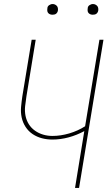

<svg xmlns="http://www.w3.org/2000/svg" viewBox="-20 -932 540 952"><path d="M352 0 398 -282Q361 -262 320.5 -251Q280 -240 240 -240Q213 -240 188 -246.5Q163 -253 142 -267Q121 -281 107 -302.5Q93 -324 87.5 -349.5Q82 -375 84.5 -402Q87 -429 91 -456L137 -735H157L111 -454Q107 -429 104.5 -405Q102 -381 106.5 -358Q111 -335 123 -316Q135 -297 153.5 -284Q172 -271 194 -264.5Q216 -258 240 -258Q281 -258 323.5 -270.5Q366 -283 402 -306L473 -735H493L372 0ZM440 -859Q434 -859 428.5 -861Q423 -863 419 -867.5Q415 -872 414.5 -878.5Q414 -885 415 -891Q415 -896 417.5 -900Q420 -904 424 -906.5Q428 -909 432 -910.5Q436 -912 441 -912Q447 -912 452.5 -909.5Q458 -907 462 -902.5Q466 -898 467 -891.5Q468 -885 467 -879Q466 -874 463.5 -870Q461 -866 457.5 -863.5Q454 -861 449.5 -860Q445 -859 440 -859ZM240 -859Q234 -859 228.5 -861Q223 -863 219 -867.5Q215 -872 214.5 -878.5Q214 -885 215 -891Q215 -896 217.5 -900Q220 -904 224 -906.5Q228 -909 232 -910.5Q236 -912 241 -912Q247 -912 252.5 -909.5Q258 -907 262 -902.5Q266 -898 267 -891.5Q268 -885 267 -879Q266 -874 263.5 -870Q261 -866 257.5 -863.5Q254 -861 249.5 -860Q245 -859 240 -859Z"/></svg>

Font: Iosevka Term Curly Th Obl
Style: Regular
Weight: 100
Italic angle: -9°
Designer: Belleve Invis
Foundry: Belleve Invis
Version: Version 32.3.0